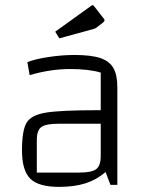

<svg xmlns="http://www.w3.org/2000/svg" viewBox="-20 -723 578 751"><path d="M439 -381V0H412L393 -50Q358 -20 314.5 -6Q271 8 211 8Q131 8 98.5 -24Q66 -56 66 -135Q66 -213 84 -243Q102 -273 159.5 -282.5Q217 -292 364 -292H374V-439Q328 -453 255 -453Q177 -453 96 -429L87 -480Q117 -492 170 -500Q223 -508 271 -508Q336 -508 372 -496Q408 -484 423.5 -457Q439 -430 439 -381ZM374 -113V-239H209Q159 -239 141.5 -226Q124 -213 124 -175V-48H290Q339 -48 356.5 -61.5Q374 -75 374 -113ZM196 -599 335 -699Q340 -703 342 -703Q344 -703 347 -700L383 -654Q389 -647 389 -644Q389 -640 383 -635L360 -617Q353 -611 340 -608L212 -573Z"/></svg>

Font: Changa ExtraLight
Style: Regular
Weight: 275
Designer: Eduardo Rodriguez Tunni
Foundry: Eduardo Rodriguez Tunni
Version: Version 2.002; ttfautohint (v1.5) -l 8 -r 50 -G 200 -x 14 -H